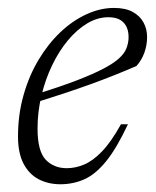

<svg xmlns="http://www.w3.org/2000/svg" viewBox="-20 -466 402 496"><path d="M260 -421.5Q232 -421.5 205.2 -405.5Q178.5 -389.5 155.2 -361.5Q132 -333.5 114.5 -297Q97 -260.5 87 -218.8Q77 -177 77 -134Q77 -75.5 98 -53.5Q119 -31.5 152.5 -31.5Q174.5 -31.5 197 -40.8Q219.5 -50 243.2 -74.5Q267 -99 292.5 -145H310.5Q281.5 -83 254 -49.2Q226.5 -15.5 197.8 -2.8Q169 10 136 10Q104.5 10 79.8 -3Q55 -16 40.8 -43.2Q26.5 -70.5 26.5 -113.5Q26.5 -170 40.8 -220.2Q55 -270.5 79.8 -311.8Q104.5 -353 136.2 -383Q168 -413 203.5 -429.2Q239 -445.5 274.5 -445.5Q304.5 -445.5 323.2 -435Q342 -424.5 351 -407.5Q360 -390.5 360 -370.5Q360 -349.5 353 -330Q346 -310.5 332.5 -295.5Q306 -284 276 -272Q246 -260 212.8 -248Q179.5 -236 144.8 -224.5Q110 -213 74.5 -202L76 -223.5Q137.5 -242.5 179.5 -258.8Q221.5 -275 247.5 -288.8Q273.5 -302.5 287.2 -315Q301 -327.5 306 -339.8Q311 -352 312 -365Q313 -381 308.2 -393.5Q303.5 -406 291.8 -413.8Q280 -421.5 260 -421.5Z"/></svg>

Font: Newsreader 24pt Light
Style: Italic
Weight: 300
Italic angle: -17°
Designer: Hugues Gentile
Foundry: Production Type
Version: Version 1.003